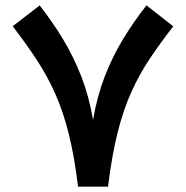

<svg xmlns="http://www.w3.org/2000/svg" viewBox="-20 -704 701 724"><path d="M532.2 -683.8Q483.9 -622.1 444 -556.5Q404.1 -490.8 375.2 -416.3Q346.4 -341.8 330.8 -252Q315.6 -341.4 286.5 -416Q257.4 -490.5 217.7 -556.1Q178 -621.7 129.6 -683.5L27.8 -605.1Q79.7 -537.8 119.5 -476.9Q159.3 -416 189 -348.9Q218.8 -281.9 239.7 -197.6Q260.7 -113.4 274.3 0H387.3Q402 -119.3 423.9 -205.9Q445.8 -292.5 476.2 -359.1Q506.6 -425.8 545.7 -484Q584.7 -542.2 633.3 -604.7Z"/></svg>

Font: Estedad-VF-FD Black
Style: Regular
Weight: 900
Designer: Amin Abedi
Version: Version 4.000